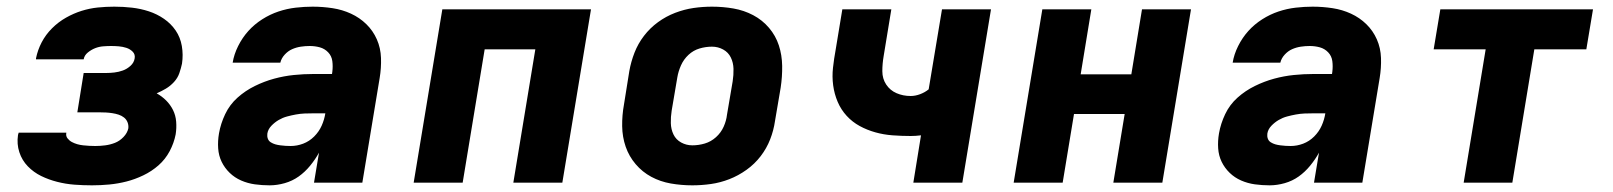

<svg xmlns="http://www.w3.org/2000/svg" viewBox="-20 -548 4840 576"><path d="M256 8Q229 8 203 6Q177 4 151.5 -2.5Q126 -9 103.5 -20Q81 -31 63.5 -49Q46 -67 38 -91.5Q30 -116 34 -143L36 -150H179Q177 -140 182.5 -133Q188 -126 195.5 -122Q203 -118 211.5 -115.5Q220 -113 229.5 -112Q239 -111 248 -110.5Q257 -110 266 -110Q281 -110 296 -112Q311 -114 325 -119.5Q339 -125 350.5 -137Q362 -149 365 -163Q366 -173 362.5 -181.5Q359 -190 352 -195.5Q345 -201 336 -204Q327 -207 317 -208.5Q307 -210 298 -210.5Q289 -211 279 -211H212L231 -329H298Q310 -329 323 -330.5Q336 -332 348.5 -336.5Q361 -341 371.5 -350.5Q382 -360 384 -373Q386 -385 378 -393Q370 -401 359 -404.5Q348 -408 336.5 -409Q325 -410 313 -410Q302 -410 289.5 -409Q277 -408 265.5 -403.5Q254 -399 243.5 -390.5Q233 -382 231 -370H88V-373Q93 -398 105 -421Q117 -444 136 -463Q155 -482 178 -495Q201 -508 225 -515.5Q249 -523 273.5 -525.5Q298 -528 323 -528Q350 -528 376 -525Q402 -522 426.5 -514Q451 -506 472 -491.5Q493 -477 507 -456.5Q521 -436 525.5 -410Q530 -384 526 -357Q523 -343 518 -328.5Q513 -314 502 -302Q491 -290 477.5 -282Q464 -274 450 -268Q466 -259 478.5 -246.5Q491 -234 499 -218Q507 -202 508.5 -183Q510 -164 507 -145Q502 -119 489 -94.5Q476 -70 455.5 -52Q435 -34 410 -22Q385 -10 359.5 -3.5Q334 3 308 5.5Q282 8 256 8Z M789 8Q766 8 744.5 5Q723 2 703.5 -6.5Q684 -15 669 -29.5Q654 -44 645 -62.5Q636 -81 634.5 -103Q633 -125 637 -148Q642 -177 655.5 -205.5Q669 -234 692.5 -255Q716 -276 744.5 -290Q773 -304 802.5 -312Q832 -320 861.5 -323Q891 -326 920 -326H976L977 -333Q979 -349 977 -364.5Q975 -380 964.5 -391Q954 -402 939.5 -406Q925 -410 909 -410Q896 -410 882.5 -408Q869 -406 856.5 -400.5Q844 -395 834 -384Q824 -373 821 -360H678Q682 -385 694.5 -410Q707 -435 725 -455Q743 -475 766.5 -490Q790 -505 815.5 -513.5Q841 -522 867 -525Q893 -528 918 -528Q948 -528 977.5 -523.5Q1007 -519 1033 -507Q1059 -495 1079 -475.5Q1099 -456 1110.5 -430Q1122 -404 1123 -374Q1124 -344 1119 -314L1067 0H922L937 -90Q926 -70 910.5 -51Q895 -32 876 -18.5Q857 -5 834 1.5Q811 8 789 8ZM852 -110Q871 -110 889.5 -117Q908 -124 922.5 -138.5Q937 -153 945 -171Q953 -189 956 -208H920Q907 -208 894 -207.5Q881 -207 867.5 -204.5Q854 -202 841 -198.5Q828 -195 816 -188Q804 -181 794 -170.5Q784 -160 782 -147Q781 -139 783.5 -132Q786 -125 792.5 -121Q799 -117 806 -115Q813 -113 821 -112Q829 -111 836.5 -110.5Q844 -110 852 -110Z M1221 0 1307 -520H1753L1667 0H1520L1586 -400H1434L1368 0Z M2057 8Q2024 8 1992.5 2.5Q1961 -3 1934 -17.5Q1907 -32 1887 -55.5Q1867 -79 1857 -108Q1847 -137 1846.5 -169.5Q1846 -202 1852 -235L1868 -335Q1873 -363 1883.5 -390Q1894 -417 1912 -440.5Q1930 -464 1954 -481.5Q1978 -499 2005.5 -509.5Q2033 -520 2060.5 -524Q2088 -528 2116 -528Q2149 -528 2180.5 -522.5Q2212 -517 2239.5 -502.5Q2267 -488 2287 -464.5Q2307 -441 2316.5 -412Q2326 -383 2326.5 -350.5Q2327 -318 2322 -285L2305 -185Q2301 -157 2290.5 -130Q2280 -103 2262 -79.5Q2244 -56 2219.5 -38.5Q2195 -21 2168 -10.5Q2141 0 2113 4Q2085 8 2057 8ZM2057 -112Q2076 -112 2094.5 -117.5Q2113 -123 2128 -136.5Q2143 -150 2151 -168Q2159 -186 2161 -204L2178 -304Q2181 -323 2180.5 -341.5Q2180 -360 2172.5 -375.5Q2165 -391 2149.5 -399.5Q2134 -408 2116 -408Q2097 -408 2078.5 -402.5Q2060 -397 2045.5 -383.5Q2031 -370 2023 -352Q2015 -334 2012 -316L1995 -216Q1992 -197 1992.5 -178.5Q1993 -160 2000.5 -144.5Q2008 -129 2023.5 -120.5Q2039 -112 2057 -112Z M2720 0 2743 -142Q2735 -141 2727 -140.5Q2719 -140 2712 -140Q2685 -140 2658 -142Q2631 -144 2606 -151Q2581 -158 2559 -170Q2537 -182 2520 -200.5Q2503 -219 2493 -242.5Q2483 -266 2479.5 -292Q2476 -318 2479 -345Q2482 -372 2487 -399L2507 -520H2654L2631 -380Q2627 -357 2627 -334.5Q2627 -312 2638.5 -294.5Q2650 -277 2669.5 -268.5Q2689 -260 2712 -260Q2726 -260 2740.5 -265.5Q2755 -271 2766 -280L2806 -520H2953L2867 0Z M3021 0 3107 -520H3254L3222 -325H3374L3406 -520H3553L3467 0H3320L3354 -206H3202L3168 0Z M3789 8Q3766 8 3744.5 5Q3723 2 3703.5 -6.5Q3684 -15 3669 -29.5Q3654 -44 3645 -62.5Q3636 -81 3634.5 -103Q3633 -125 3637 -148Q3642 -177 3655.5 -205.5Q3669 -234 3692.5 -255Q3716 -276 3744.5 -290Q3773 -304 3802.5 -312Q3832 -320 3861.5 -323Q3891 -326 3920 -326H3976L3977 -333Q3979 -349 3977 -364.5Q3975 -380 3964.5 -391Q3954 -402 3939.5 -406Q3925 -410 3909 -410Q3896 -410 3882.5 -408Q3869 -406 3856.5 -400.5Q3844 -395 3834 -384Q3824 -373 3821 -360H3678Q3682 -385 3694.5 -410Q3707 -435 3725 -455Q3743 -475 3766.5 -490Q3790 -505 3815.5 -513.5Q3841 -522 3867 -525Q3893 -528 3918 -528Q3948 -528 3977.5 -523.5Q4007 -519 4033 -507Q4059 -495 4079 -475.5Q4099 -456 4110.5 -430Q4122 -404 4123 -374Q4124 -344 4119 -314L4067 0H3922L3937 -90Q3926 -70 3910.5 -51Q3895 -32 3876 -18.5Q3857 -5 3834 1.5Q3811 8 3789 8ZM3852 -110Q3871 -110 3889.5 -117Q3908 -124 3922.5 -138.5Q3937 -153 3945 -171Q3953 -189 3956 -208H3920Q3907 -208 3894 -207.5Q3881 -207 3867.5 -204.5Q3854 -202 3841 -198.5Q3828 -195 3816 -188Q3804 -181 3794 -170.5Q3784 -160 3782 -147Q3781 -139 3783.5 -132Q3786 -125 3792.5 -121Q3799 -117 3806 -115Q3813 -113 3821 -112Q3829 -111 3836.5 -110.5Q3844 -110 3852 -110Z M4371 0 4437 -400H4281L4301 -520H4759L4739 -400H4583L4517 0Z"/></svg>

Font: Iosevka Heavy Extended Oblique
Style: Regular
Weight: 900
Width: 7
Italic angle: -9°
Monospace: yes
Designer: Belleve Invis
Foundry: Belleve Invis
Version: Version 32.5.0; ttfautohint (v1.8.4)